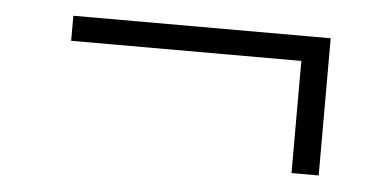

<svg xmlns="http://www.w3.org/2000/svg" viewBox="-32 -355 732 359"><g transform="rotate(5 334.5 -176.0)"><path d="M576 -305V-47.5H525V-258H93V-305Z"/></g></svg>

Font: Merriweather 120pt Medium
Style: Regular
Weight: 500
Version: Version 2.100